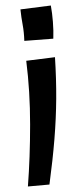

<svg xmlns="http://www.w3.org/2000/svg" viewBox="-20 -673 299 695"><path d="M68 -525Q67 -557 62 -583.5Q57 -610 54 -639L164 -653Q169 -626 171.5 -594Q174 -562 173 -533ZM159 -5 81 2Q89 -103 89 -222.5Q89 -342 75 -453L179 -466Q184 -387 183.5 -315.5Q183 -244 177 -169.5Q171 -95 159 -5Z"/></svg>

Font: Marhey Light Light
Style: Regular
Weight: 300
Version: Version 1.000